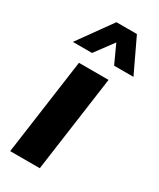

<svg xmlns="http://www.w3.org/2000/svg" viewBox="-194 -822 733 885"><g transform="rotate(30 172.0 -380.0)"><path d="M23 0 94 -511H251.5L180.5 0ZM21.5 -580.5 150 -759.5H259L344 -580.5H241L169 -737.5H240L123.5 -580.5Z"/></g></svg>

Font: Chivo Medium
Style: Italic
Weight: 500
Italic angle: -8.05°
Designer: Hector Gatti
Foundry: Omnibus-Type
Version: Version 2.002